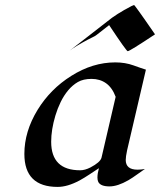

<svg xmlns="http://www.w3.org/2000/svg" viewBox="-20 -732 635 762"><path d="M209 9.8Q76.7 9.8 76.7 -121.1Q76.7 -210.4 129.4 -296.4Q180.2 -378.9 262.7 -430.7Q347.7 -484.4 437.5 -484.4Q477.1 -484.4 510 -472.4Q543 -460.4 559.1 -455.6L484.4 -135.3Q479 -109.9 479 -97.2Q479 -58.6 525.9 -58.6Q541 -58.6 555.2 -61.5Q540 -51.3 523.4 -39.1Q506.8 -26.9 489.3 -16.6Q446.8 7.8 414.6 7.8Q379.4 7.8 370.1 -9.8Q366.7 -17.1 366.7 -27.3Q366.7 -43.5 372.6 -64.5Q354.5 -52.7 335.2 -39.8Q315.9 -26.9 295.4 -15.6Q247.6 9.8 209 9.8ZM183.1 -169.4Q183.1 -56.2 298.3 -56.2Q316.9 -56.2 338.9 -67.4Q377.9 -87.9 382.8 -106L439 -347.7Q425.3 -384.3 400.9 -401.6Q376.5 -418.9 343.5 -418.9Q310.5 -418.9 289.1 -406.5Q267.6 -394 250.5 -373.5Q233.4 -353 220.7 -326.9Q208 -300.8 199.7 -272.9Q183.1 -217.3 183.1 -169.4ZM486.8 -528.8Q481.9 -528.8 413.1 -632.3L363.8 -593.8Q356.9 -588.4 348.6 -584.7Q340.3 -581.1 326.7 -573.7Q280.3 -548.8 256.8 -531.2L405.8 -647Q440.9 -676.3 502 -708Q510.3 -711.9 511.5 -711.9Q512.7 -711.9 513.9 -710.4Q515.1 -709 516.6 -707Q521 -701.2 530.3 -688.5Q543 -671.4 595.2 -595.7Q494.6 -528.8 486.8 -528.8Z"/></svg>

Font: Fondamento
Style: Italic
Weight: 400
Italic angle: -12°
Version: Version 1.000